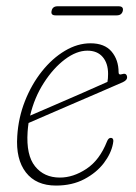

<svg xmlns="http://www.w3.org/2000/svg" viewBox="-20 -584 435 612"><path d="M340 -125.5Q334 -94.5 310.8 -64Q287.5 -33.5 248.8 -13Q210 7.5 158.5 7.5Q95 7.5 62.5 -34.5Q30 -76.5 35 -150Q38.5 -208.5 59.5 -261.8Q80.5 -315 113.5 -356.5Q146.5 -398 186.8 -422Q227 -446 268.5 -446Q313.5 -446 335.8 -419.5Q358 -393 358 -353.5Q358 -344 368.5 -347.5Q383 -352.5 385 -339.5Q386.5 -329 371.5 -322Q337.5 -307 293.2 -288Q249 -269 204.5 -249.8Q160 -230.5 124 -215Q88 -199.5 71 -192Q69 -178 68 -164Q63 -89.5 91.8 -53.8Q120.5 -18 171 -18Q213.5 -18 255.5 -45.8Q297.5 -73.5 321 -133Q325.5 -144.5 333 -144.5Q344.5 -144.5 340 -125.5ZM258.5 -422.5Q224 -422.5 187 -394.8Q150 -367 119.8 -320Q89.5 -273 76 -215.5Q100 -226 143.2 -244.5Q186.5 -263 234.8 -284.2Q283 -305.5 322.5 -323Q324.5 -333 324.5 -348.5Q324.5 -382.5 307.2 -402.5Q290 -422.5 258.5 -422.5ZM144.5 -549.5Q147.5 -564 163.5 -564H358Q374.5 -564 371.5 -549.5Q368 -535 352 -535H157Q141 -535 144.5 -549.5Z"/></svg>

Font: Fraunces 72pt SuperSoft Thin
Style: Italic
Weight: 100
Italic angle: -16°
Version: Version 1.000;[b76b70a41]